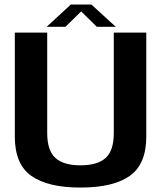

<svg xmlns="http://www.w3.org/2000/svg" viewBox="-20 -818 719 842"><path d="M333 4.5Q477 4.5 549.2 -46.8Q621.5 -98 621.5 -219V-675H479V-234.5Q479 -158 443.5 -125.5Q408 -93 333 -93Q258 -93 222.5 -125.8Q187 -158.5 187 -234.5V-675H45V-219Q45 -98 117.2 -46.8Q189.5 4.5 333 4.5ZM184.5 -700.5H267L336 -768L404.5 -700.5H487.5L381 -798H290.5Z"/></svg>

Font: Anybody UltraCondensed Thin SemiBold
Style: Regular
Weight: 600
Version: Version 1.111